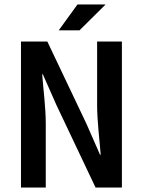

<svg xmlns="http://www.w3.org/2000/svg" viewBox="-20 -840 639 860"><path d="M74 0H185V-286C185 -359 174 -438 169 -507H172L233 -369L408 0H526V-654H415V-370C415 -297 426 -214 431 -147H428L367 -286L192 -654H74ZM453 -820H327L243 -704H336Z"/></svg>

Font: Source Code Pro Semibold
Style: Regular
Weight: 600
Monospace: yes
Designer: Paul D. Hunt
Foundry: Adobe Systems Incorporated
Version: Version 1.017;PS 1.000;hotconv 1.0.70;makeotf.lib2.5.5900